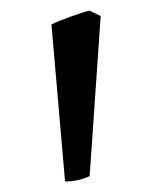

<svg xmlns="http://www.w3.org/2000/svg" viewBox="-20 -743 290 366"><path d="M150.9 -407.2Q147 -405.3 141.4 -403.3Q135.7 -401.4 129.4 -399.9Q123 -398.4 116.5 -397.7Q109.9 -397 104 -397L78.1 -696.3Q83.5 -699.2 93.8 -703.4Q104 -707.5 115 -711.4Q126 -715.3 135.7 -718.5Q145.5 -721.7 150.9 -722.7L171.9 -712.4Z"/></svg>

Font: Gentium Plus Viet
Style: Regular
Weight: 400
Designer: J. Victor Gaultney, Annie Olsen, Iska Routamaa, Becca Hirsbrunner
Foundry: SIL International
Version: Version 5.000